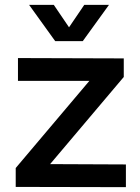

<svg xmlns="http://www.w3.org/2000/svg" viewBox="-20 -772 577 793"><path d="M44.9 0V-78.1L349.1 -438H54.2V-532.2L491.2 -530.8V-454.1L187 -94.2L500 -92.8V1ZM100.1 -752H202.1L265.1 -659.2L328.1 -752H430.2L321.8 -602.1H208Z"/></svg>

Font: Trueno
Style: Rg
Weight: 400
Designer: Julieta Ulanovsky
Foundry: Julieta Ulanovsky
Version: Version 3.001b